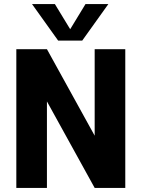

<svg xmlns="http://www.w3.org/2000/svg" viewBox="-20 -921 694 941"><path d="M60 0V-680H210L444 -256V-680H594V0H444L210 -424V0ZM265 -722 137 -901H249L347 -740H301L399 -901H511L383 -722Z"/></svg>

Font: Teachers
Style: Regular
Weight: 400
Designer: Alfredo Marco Pradil, Chank Diesel
Version: Version 1.001